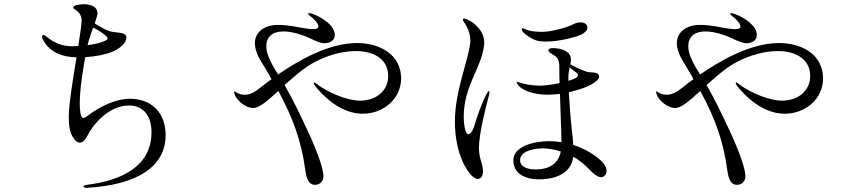

<svg xmlns="http://www.w3.org/2000/svg" viewBox="-20 -834 4040 910"><path d="M595 -366C526 -366 447 -325 401 -289C389 -280 381 -275 375 -275C360 -275 358 -318 358 -343C358 -410 373 -504 384 -563C433 -566 480 -576 506 -586C548 -602 579 -631 579 -655C579 -660 578 -663 576 -666C569 -677 550 -679 519 -682C491 -685 453 -707 429 -723C436 -745 442 -762 442 -771C442 -803 410 -814 376 -814C361 -814 327 -810 327 -799C327 -793 333 -791 344 -783C360 -770 367 -756 367 -736C367 -723 360 -671 351 -616C340 -615 329 -615 319 -615C271 -615 233 -634 205 -657C196 -664 191 -668 186 -668C181 -668 179 -663 179 -659C179 -655 181 -651 183 -647C216 -584 276 -564 343 -562C341 -555 340 -547 339 -540C323 -441 306 -337 306 -281C306 -245 308 -204 333 -173C341 -163 350 -158 358 -158C371 -158 384 -169 395 -192C417 -238 493 -334 590 -334C666 -334 698 -278 698 -207C698 -49 562 21 392 42C384 43 376 45 376 50C376 55 384 56 389 56H395C638 41 765 -48 765 -194C765 -299 699 -366 595 -366ZM421 -703C444 -694 478 -669 485 -661C488 -657 490 -654 490 -652C490 -647 483 -643 474 -639C455 -630 426 -624 395 -620C401 -646 412 -677 421 -703Z M1672 -630C1536 -630 1393 -546 1298 -481C1272 -523 1242 -572 1242 -615C1242 -658 1270 -685 1323 -685C1379 -685 1440 -657 1455 -650C1479 -638 1501 -629 1520 -629C1540 -629 1567 -641 1567 -667C1567 -715 1505 -749 1477 -762C1463 -768 1451 -772 1445 -772C1443 -772 1441 -771 1441 -769C1441 -764 1450 -758 1460 -750C1467 -744 1489 -724 1489 -709C1489 -699 1479 -696 1464 -696C1436 -696 1391 -706 1367 -710C1342 -714 1319 -716 1298 -716C1231 -716 1188 -681 1188 -629C1188 -607 1197 -576 1218 -542C1236 -513 1252 -486 1267 -459C1261 -454 1254 -449 1248 -445C1211 -418 1181 -385 1141 -385C1126 -385 1111 -388 1099 -397C1095 -400 1094 -401 1092 -401C1090 -401 1090 -398 1090 -397C1090 -396 1090 -393 1091 -390C1101 -357 1145 -322 1180 -322C1209 -322 1249 -357 1299 -403C1367 -278 1408 -169 1427 -28C1431 -2 1437 42 1473 42C1498 42 1513 23 1513 1C1513 -28 1491 -101 1437 -217C1404 -287 1377 -346 1329 -431C1355 -454 1383 -479 1413 -502C1492 -563 1591 -592 1666 -592C1749 -592 1820 -556 1820 -473C1820 -408 1767 -357 1687 -357C1628 -357 1549 -390 1495 -426C1482 -435 1474 -443 1470 -443C1468 -443 1467 -442 1467 -440C1467 -437 1470 -430 1482 -416C1552 -335 1627 -295 1699 -295C1799 -295 1881 -367 1881 -462C1881 -574 1783 -630 1672 -630Z M2297 -402C2295 -402 2291 -398 2287 -390C2261 -342 2241 -280 2228 -238C2219 -209 2208 -198 2200 -198C2186 -198 2178 -238 2178 -282C2178 -426 2263 -515 2274 -618C2275 -623 2275 -628 2275 -632C2275 -696 2215 -731 2208 -735C2200 -739 2188 -746 2180 -746C2179 -746 2174 -746 2174 -741C2174 -736 2178 -730 2185 -720C2192 -710 2209 -680 2209 -642C2209 -637 2209 -631 2208 -625C2197 -542 2136 -397 2136 -259C2136 -94 2202 -17 2209 -9C2222 6 2233 14 2244 14C2259 14 2269 1 2269 -22C2269 -59 2250 -81 2250 -133C2250 -198 2281 -321 2298 -385C2300 -392 2300 -394 2300 -397C2300 -400 2299 -402 2297 -402ZM2512 -646C2527 -639 2547 -637 2569 -637C2635 -637 2718 -661 2735 -670C2752 -679 2764 -690 2764 -703C2764 -716 2754 -728 2732 -728C2722 -728 2708 -725 2699 -720C2669 -703 2590 -683 2549 -683C2508 -683 2484 -689 2471 -695C2465 -698 2461 -700 2458 -700C2456 -700 2453 -699 2453 -694C2453 -685 2472 -665 2512 -646ZM2828 -73C2800 -99 2754 -129 2697 -147C2694 -201 2684 -248 2676 -397C2716 -406 2754 -418 2780 -432C2793 -439 2820 -456 2820 -471C2820 -491 2796 -490 2769 -492C2758 -493 2717 -510 2683 -529C2685 -537 2686 -545 2686 -552C2686 -590 2643 -606 2599 -606C2589 -606 2579 -603 2579 -595C2579 -588 2596 -578 2603 -574C2614 -567 2631 -558 2631 -519C2631 -495 2631 -469 2632 -440C2597 -433 2561 -428 2541 -428C2496 -428 2459 -437 2446 -442C2440 -444 2435 -446 2432 -446C2429 -446 2429 -444 2429 -443C2429 -438 2436 -430 2441 -425C2470 -396 2532 -385 2574 -385C2593 -385 2613 -387 2634 -389L2637 -295C2639 -239 2641 -190 2641 -163V-160C2623 -163 2604 -165 2584 -165C2518 -165 2413 -144 2413 -74C2413 -9 2472 16 2535 16C2596 16 2686 -2 2697 -91C2703 -88 2708 -85 2714 -81C2733 -68 2752 -53 2769 -35C2796 -6 2816 6 2829 6C2841 6 2855 -5 2855 -24C2855 -37 2848 -54 2828 -73ZM2674 -471C2674 -485 2677 -500 2680 -514L2710 -491C2717 -486 2719 -482 2719 -478C2719 -474 2717 -470 2713 -467C2707 -462 2692 -456 2674 -451ZM2517 -31C2483 -31 2445 -41 2445 -75C2445 -126 2535 -131 2552 -131C2574 -131 2604 -127 2638 -116C2630 -76 2604 -31 2517 -31Z M3672 -630C3536 -630 3393 -546 3298 -481C3272 -523 3242 -572 3242 -615C3242 -658 3270 -685 3323 -685C3379 -685 3440 -657 3455 -650C3479 -638 3501 -629 3520 -629C3540 -629 3567 -641 3567 -667C3567 -715 3505 -749 3477 -762C3463 -768 3451 -772 3445 -772C3443 -772 3441 -771 3441 -769C3441 -764 3450 -758 3460 -750C3467 -744 3489 -724 3489 -709C3489 -699 3479 -696 3464 -696C3436 -696 3391 -706 3367 -710C3342 -714 3319 -716 3298 -716C3231 -716 3188 -681 3188 -629C3188 -607 3197 -576 3218 -542C3236 -513 3252 -486 3267 -459C3261 -454 3254 -449 3248 -445C3211 -418 3181 -385 3141 -385C3126 -385 3111 -388 3099 -397C3095 -400 3094 -401 3092 -401C3090 -401 3090 -398 3090 -397C3090 -396 3090 -393 3091 -390C3101 -357 3145 -322 3180 -322C3209 -322 3249 -357 3299 -403C3367 -278 3408 -169 3427 -28C3431 -2 3437 42 3473 42C3498 42 3513 23 3513 1C3513 -28 3491 -101 3437 -217C3404 -287 3377 -346 3329 -431C3355 -454 3383 -479 3413 -502C3492 -563 3591 -592 3666 -592C3749 -592 3820 -556 3820 -473C3820 -408 3767 -357 3687 -357C3628 -357 3549 -390 3495 -426C3482 -435 3474 -443 3470 -443C3468 -443 3467 -442 3467 -440C3467 -437 3470 -430 3482 -416C3552 -335 3627 -295 3699 -295C3799 -295 3881 -367 3881 -462C3881 -574 3783 -630 3672 -630Z"/></svg>

Font: Shippori Mincho OTF
Style: Regular
Weight: 400
Designer: FONTDASU
Foundry: FONTDASU / Google Inc. / but / Adobe
Version: Version 3.300;hotconv 1.0.109;makeotfexe 2.5.65596